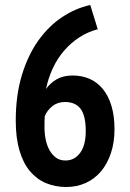

<svg xmlns="http://www.w3.org/2000/svg" viewBox="-20 -734 518 768"><path d="M438 -217Q438 -164 423.5 -121Q409 -78 383.5 -48Q358 -18 322.5 -2Q287 14 245 14Q201 14 164 -1.5Q127 -17 100 -49Q73 -81 58 -131.5Q43 -182 43 -251Q43 -353 67.5 -433.5Q92 -514 133.5 -572Q175 -630 228.5 -665.5Q282 -701 341 -714L371 -617Q332 -607 298 -585Q264 -563 237 -532Q210 -501 191.5 -461.5Q173 -422 164 -378Q181 -402 207 -417Q233 -432 271 -432Q307 -432 337.5 -419Q368 -406 390.5 -379Q413 -352 425.5 -311.5Q438 -271 438 -217ZM323 -210Q323 -271 302.5 -298.5Q282 -326 240 -326Q210 -326 189 -309Q168 -292 159 -269Q158 -258 158 -246.5Q158 -235 158 -224Q158 -198 163 -174.5Q168 -151 178.5 -132.5Q189 -114 204.5 -103Q220 -92 242 -92Q278 -92 300.5 -122.5Q323 -153 323 -210Z"/></svg>

Font: PT Sans Narrow
Style: Bold
Weight: 700
Width: 3
Designer: A.Korolkova, O.Umpeleva, V.Yefimov
Foundry: ParaType Ltd
Version: Version 2.003W OFL